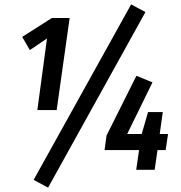

<svg xmlns="http://www.w3.org/2000/svg" viewBox="-20 -773 823 874"><path d="M297 -691 238 -272H150L194 -598L116 -545L81 -605L216 -691ZM577 -753 642 -718 199 81 133 46ZM745 -163 734 -90H697L684 0H600L613 -90H456L465 -156L601 -428L674 -398L559 -163H625L654 -263H721L707 -163Z"/></svg>

Font: Fira Sans Extra Condensed Medium
Style: Italic
Weight: 500
Width: 3
Italic angle: -8°
Designer: Carrois Corporate & Edenspiekermann AG
Foundry: Carrois Corporate GbR & Edenspiekermann AG
Version: Version 4.203